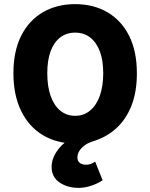

<svg xmlns="http://www.w3.org/2000/svg" viewBox="-20 -683 728 930"><path d="M362 227Q306 227 268 200.5Q230 174 230 126Q230 88 253.5 52.5Q277 17 308 -2L344 12Q255 12 187.5 -28.5Q120 -69 82.5 -145.5Q45 -222 45 -328Q45 -435 82.5 -509.5Q120 -584 187.5 -623.5Q255 -663 344 -663Q433 -663 500.5 -623.5Q568 -584 605.5 -509.5Q643 -435 643 -328Q643 -237 616.5 -170.5Q590 -104 542.5 -61Q495 -18 429 2Q404 10 387.5 23Q371 36 363 50.5Q355 65 355 79Q355 98 367 106.5Q379 115 398 115Q411 115 422.5 110Q434 105 441 100L477 190Q456 205 423.5 216Q391 227 362 227ZM344 -122Q386 -122 416.5 -147.5Q447 -173 463.5 -219Q480 -265 480 -328Q480 -391 463.5 -434.5Q447 -478 416.5 -501.5Q386 -525 344 -525Q302 -525 271.5 -501.5Q241 -478 225 -434.5Q209 -391 209 -328Q209 -265 225 -219Q241 -173 271.5 -147.5Q302 -122 344 -122Z"/></svg>

Font: Source Sans 3 ExtraBold
Style: Regular
Weight: 800
Designer: Paul D. Hunt
Foundry: Adobe
Version: Version 3.052;hotconv 1.1.0;makeotfexe 2.6.0